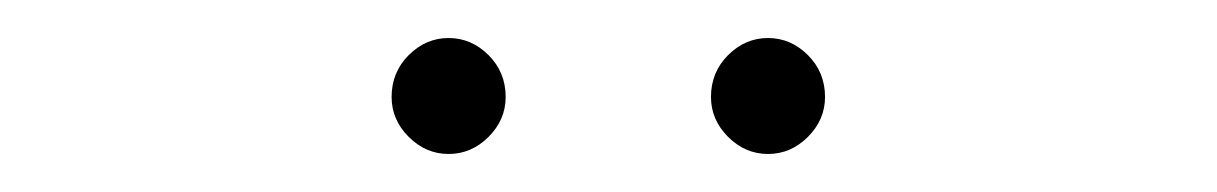

<svg xmlns="http://www.w3.org/2000/svg" viewBox="-20 -719 640 101"><path d="M384 -638Q372 -638 363 -647Q354 -656 354 -668Q354 -681 363 -690Q372 -699 384 -699Q396 -699 405 -690Q414 -681 414 -668Q414 -656 405 -647Q396 -638 384 -638ZM216 -638Q204 -638 195 -647Q186 -656 186 -668Q186 -681 195 -690Q204 -699 216 -699Q228 -699 237 -690Q246 -681 246 -668Q246 -656 237 -647Q228 -638 216 -638Z"/></svg>

Font: Montserrat ExtraLight
Style: Regular
Weight: 200
Designer: Julieta Ulanovsky
Foundry: Julieta Ulanovsky
Version: Version 9.000; ttfautohint (v1.8.4.7-5d5b)